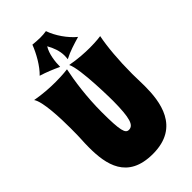

<svg xmlns="http://www.w3.org/2000/svg" viewBox="-294 -1050 1174 1174"><g transform="rotate(-45 293.0 -463.0)"><path d="M570 -704C570 -704 535 -698 476 -698C432 -698 376 -701 311 -713C345 -649 346 -368 346 -368C345 -220 329 -174 289 -174C259 -174 248 -207 248 -369C248 -500 266 -624 283 -704C283 -704 243 -698 180 -698C132 -698 73 -701 8 -713C39 -669 44 -520 44 -433C44 -325 40 -335 40 -270C40 -125 69 34 289 34C524 34 547 -165 547 -296C547 -338 545 -367 545 -401C545 -520 555 -630 570 -704ZM471 -796C423 -835 377 -901 357 -960C340 -957 321 -956 304 -956C282 -956 261 -958 240 -960C219 -905 180 -835 137 -794C180 -781 223 -763 264 -744C264 -788 272 -850 297 -889C317 -854 332 -814 332 -774C332 -764 331 -754 330 -744C373 -767 424 -782 471 -796Z"/></g></svg>

Font: Spicy Rice
Style: Regular
Weight: 400
Designer: Astigmatic (AOETI)
Foundry: Astigmatic (AOETI)
Version: Version 1.000